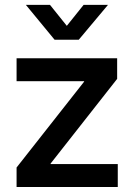

<svg xmlns="http://www.w3.org/2000/svg" viewBox="-20 -749 538 769"><path d="M46.4 0H451.7V-91.8H182.6V-93.8L449.2 -433.1V-515.6H46.4V-423.8H316.9V-421.9L46.4 -78.1ZM180.2 -729.5H84V-729L198.7 -589.8H295.4L412.1 -729V-729.5H314.9L247.6 -645.5Z"/></svg>

Font: Raveo Display Display Medium
Style: Regular
Weight: 500
Designer: Jakub Foglar, Rasmus Andersson (Inter)
Foundry: Jakubfoglar.com
Version: Version 1.100;Glyphs 3.2.3 (3260)